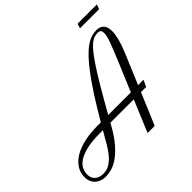

<svg xmlns="http://www.w3.org/2000/svg" viewBox="-264 -1019 1233 1233"><g transform="rotate(-45 352.5 -402.5)"><path d="M592.8 -260.7H642.1L621.1 -215.8H574.2L483.4 0H418.5L508.8 -215.8H296.4Q294.4 -211.9 292.7 -208.7Q291 -205.6 289.1 -202.1Q251.5 -134.3 215.3 -93Q179.2 -51.8 146 -29.1Q112.8 -6.3 83.5 1.2Q54.2 8.8 29.8 8.8Q8.8 8.8 -9 2.2Q-26.9 -4.4 -40 -16.4Q-53.2 -28.3 -60.8 -45.9Q-68.4 -63.5 -68.4 -85.4Q-68.4 -127 -46.6 -159.7Q-24.9 -192.4 13.7 -214.8Q52.2 -237.3 105.7 -249Q159.2 -260.7 222.7 -260.7H254.4Q307.1 -350.6 350.6 -418Q394 -485.4 430.7 -534.2Q467.3 -583 497.8 -615.2Q528.3 -647.5 555.2 -666.3Q582 -685.1 606.2 -692.6Q630.4 -700.2 653.8 -700.2Q684.6 -700.2 702.6 -681.9Q720.7 -663.6 720.7 -623.5Q720.7 -595.2 710.9 -556.6Q701.2 -518.1 679.7 -466.8ZM648.4 -682.1Q632.3 -682.1 617.2 -678Q602.1 -673.8 584 -659.7Q565.9 -645.5 543.2 -617.9Q520.5 -590.3 489.5 -543.5Q458.5 -496.6 417.5 -427.5Q376.5 -358.4 321.8 -260.7H527.3L613.8 -466.8Q642.1 -535.2 658.9 -580.3Q675.8 -625.5 675.8 -651.4Q675.8 -667 669.4 -674.6Q663.1 -682.1 648.4 -682.1ZM33.7 -15.6Q65.9 -15.6 91.6 -31.5Q117.2 -47.4 138.9 -73.2Q160.6 -99.1 179.9 -131.8Q199.2 -164.6 218.3 -198.2L228.5 -215.8H199.7Q129.9 -215.8 83 -204.8Q36.1 -193.8 7.8 -175.8Q-20.5 -157.7 -32.5 -134.5Q-44.4 -111.3 -44.4 -87.4Q-44.4 -73.7 -40.3 -60.8Q-36.1 -47.9 -26.9 -37.8Q-17.6 -27.8 -2.7 -21.7Q12.2 -15.6 33.7 -15.6ZM587.4 -782.7 597.2 -814.5H772.5L761.2 -782.7Z"/></g></svg>

Font: Dynalight
Style: Regular
Weight: 400
Version: Version 1.000